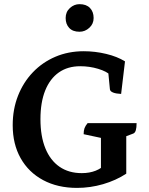

<svg xmlns="http://www.w3.org/2000/svg" viewBox="-20 -905 728 937"><path d="M355.8 12Q261.4 12 190.5 -26Q119.6 -64 80.8 -132.8Q42 -201.5 42 -294Q42 -372 67.9 -437.7Q93.8 -503.5 140.4 -552.2Q187 -601 250.2 -628Q313.5 -655 388.6 -655Q444.1 -655 498 -642Q552 -629.1 590 -605.5L571.1 -446.6Q546.2 -447.7 532 -453.4Q517.8 -459 516.4 -468.9L508 -555.7L520.6 -536.8Q501.3 -556.4 459.1 -569.1Q417 -581.8 371.4 -581.8Q310.5 -581.8 267.2 -551.5Q223.9 -521.1 200.6 -463.4Q177.4 -405.6 177.4 -323.5Q177.4 -240.1 201.4 -181.2Q225.3 -122.4 270.5 -91.2Q315.7 -60.1 379 -60.1Q455 -60.1 498.3 -107.4L472.6 -57.4V-261.7L490.2 -228.3L388.2 -250.1Q388.2 -267.7 392.4 -279.3Q396.6 -290.9 407.6 -304.2H646.6Q646.6 -281.9 642.8 -269.4Q639.1 -256.8 630.6 -253.3L570.9 -230.7L596.2 -265V-57.5Q545.9 -24.5 483.1 -6.2Q420.4 12 355.8 12ZM367.9 -750.1Q335.1 -750.1 317.8 -768.6Q300.4 -787.1 300.4 -817.1Q300.4 -846.9 321.1 -865.8Q341.7 -884.7 368 -884.7Q401.2 -884.7 419 -866.2Q436.9 -847.7 436.9 -817.1Q436.9 -788.4 415.9 -769.3Q395 -750.1 367.9 -750.1Z"/></svg>

Font: Petrona
Style: Regular
Weight: 400
Designer: Ringo R. Seeber
Foundry: Ringo R. Seeber
Version: Version 2.001; ttfautohint (v1.8.3)